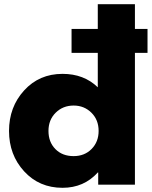

<svg xmlns="http://www.w3.org/2000/svg" viewBox="-20 -880 723 915"><path d="M321 -742H446V-860H623V-742H683V-628H623V0H448V-58H446Q380 15 278 15Q167 15 95 -63.5Q23 -142 23 -256Q23 -370 95 -449Q167 -528 278 -528Q380 -528 446 -464V-628H321ZM331 -136Q383 -136 416.5 -170Q450 -204 450 -256Q450 -309 415.5 -343Q381 -377 331 -377Q280 -377 245.5 -343Q211 -309 211 -256Q211 -203 244 -169.5Q277 -136 331 -136Z"/></svg>

Font: Hussar
Style: BoldWeb
Weight: 700
Foundry: Cannot Into Space Fonts
Version: Version 2.00